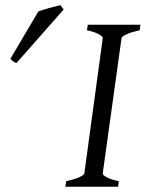

<svg xmlns="http://www.w3.org/2000/svg" viewBox="-20 -709 553 729"><path d="M510.3 -594.2Q479.5 -587.4 460.9 -579.1Q442.4 -570.8 441.4 -564L370.1 -50.8Q369.1 -44.9 384.3 -36.4Q399.4 -27.8 431.2 -21L428.2 0H228L231.4 -21Q262.2 -27.8 280.5 -35.9Q298.8 -43.9 300.3 -50.8L370.1 -564Q371.1 -569.8 356 -578.6Q340.8 -587.4 310.1 -594.2L313.5 -615.2H513.2ZM42.5 -469.7Q35.2 -472.2 31 -475.1Q26.9 -478 19.5 -485.8L125.5 -665.5Q133.3 -668.5 144 -671.9Q154.8 -675.3 166.3 -678.5Q177.7 -681.6 189.2 -684.3Q200.7 -687 209.5 -689.5L221.7 -672.9Z"/></svg>

Font: Gentium
Style: Italic
Weight: 400
Italic angle: -7°
Designer: J. Victor Gaultney
Version: Version 1.02; 2005; OFL release